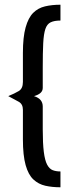

<svg xmlns="http://www.w3.org/2000/svg" viewBox="-20 -755 296 813"><path d="M236 38Q201 38 172 31.5Q143 25 121.5 5Q100 -15 88.5 -56Q77 -97 77 -165V-290Q77 -314 59.5 -324Q42 -334 15 -348Q42 -359 59.5 -369.5Q77 -380 77 -408V-531Q77 -598 88.5 -639Q100 -680 120.5 -700.5Q141 -721 170.5 -728Q200 -735 236 -735V-668Q210 -668 194.5 -660.5Q179 -653 172 -632Q165 -611 163 -572Q161 -533 161 -469V-383Q161 -370 151.5 -361.5Q142 -353 124 -348Q143 -342 152 -331Q161 -320 161 -304V-207Q161 -148 165.5 -112Q170 -76 179.5 -58Q189 -40 203 -34.5Q217 -29 236 -29Z"/></svg>

Font: Stick No Bills Medium
Style: Regular
Weight: 500
Version: Version 2.000